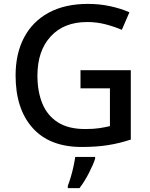

<svg xmlns="http://www.w3.org/2000/svg" viewBox="-20 -837 767 985"><path d="M393 -477H651V-121Q594 -102 534.5 -92.5Q475 -83 399 -83Q235 -83 147.5 -180.5Q60 -278 60 -450Q60 -562 103.5 -644.5Q147 -727 230 -772Q313 -817 431 -817Q490 -817 544 -805.5Q598 -794 644 -774L605 -684Q568 -700 522.5 -712Q477 -724 427 -724Q308 -724 240 -650Q172 -576 172 -449Q172 -368 197 -306.5Q222 -245 276 -210Q330 -175 417 -175Q460 -175 489.5 -179.5Q519 -184 544 -190V-384H393ZM468 -23Q459 6 436.5 50Q414 94 388 128H328V116Q335 98 343 71.5Q351 45 357 17Q363 -11 366 -32H468Z"/></svg>

Font: Noto Sans Telugu UI Medium
Style: Regular
Weight: 500
Designer: Jelle Bosma - Monotype Design Team
Foundry: Monotype Imaging Inc.
Version: Version 2.005; ttfautohint (v1.8.4.7-5d5b)